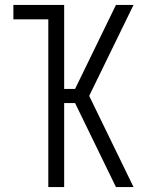

<svg xmlns="http://www.w3.org/2000/svg" viewBox="-20 -755 640 775"><path d="M175 0V-677H34V-735H239V-396H283L448 -735H519L340 -368L519 0H448L283 -339H239V0Z"/></svg>

Font: Iosevka Aile Light
Style: Regular
Weight: 300
Designer: Belleve Invis
Foundry: Belleve Invis
Version: Version 27.3.5; ttfautohint (v1.8.4)